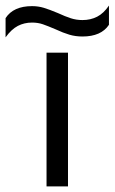

<svg xmlns="http://www.w3.org/2000/svg" viewBox="-97 -669 411 689"><path d="M-77 -604Q-49 -647 18 -647Q40 -647 60 -641Q80 -635 111 -622Q137 -610 157 -603.5Q177 -597 199 -597Q228 -597 251.5 -609Q275 -621 294 -649V-580Q266 -538 199 -538Q174 -538 152 -544.5Q130 -551 102 -564Q74 -576 56.5 -582Q39 -588 18 -588Q-10 -588 -33 -576Q-56 -564 -77 -535ZM70 -480H147V0H70Z"/></svg>

Font: Prompt Light
Style: Regular
Weight: 300
Designer: Katatrad Team
Foundry: CadsonDemak
Version: Version 1.001